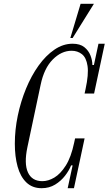

<svg xmlns="http://www.w3.org/2000/svg" viewBox="-20 -980 571 1010"><path d="M199 10Q150 10 118.5 -20.5Q87 -51 72.5 -104Q58 -157 58 -224Q58 -297 73.5 -371.5Q89 -446 117 -514Q145 -582 183 -635Q221 -688 266.5 -719Q312 -750 362 -750Q401 -750 423.5 -732Q446 -714 456 -688Q466 -662 466 -638H474L498 -750H531L475 -488H425L430 -511Q447 -589 440.5 -633Q434 -677 411 -695Q388 -713 357 -713Q303 -713 257.5 -667Q212 -621 194 -535L124 -205Q106 -119 127 -73Q148 -27 203 -27Q234 -27 266 -46Q298 -65 326 -109Q354 -153 370 -229L375 -252H425L369 10H336L362 -110H354Q344 -84 322.5 -56Q301 -28 270 -9Q239 10 199 10ZM350 -780 404 -960H474L362 -780Z"/></svg>

Font: Xanh Mono
Style: Italic
Weight: 400
Italic angle: -12°
Monospace: yes
Designer: Lam Bao, Duy Dao
Foundry: Yellow Type Foundry
Version: Version 3.101; ttfautohint (v1.8.3)